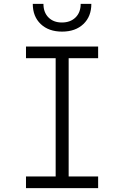

<svg xmlns="http://www.w3.org/2000/svg" viewBox="-20 -970 640 990"><path d="M114 0V-60H267V-670H114V-730H486V-670H334V-60H486V0ZM300 -807Q231 -807 190 -846Q149 -885 149 -950H204Q204 -906 230 -880Q256 -854 299 -854Q343 -854 369.5 -880Q396 -906 396 -950H451Q451 -885 410 -846Q369 -807 300 -807Z"/></svg>

Font: Tiny ExtraLight
Style: Regular
Weight: 200
Monospace: yes
Designer: Philipp Nurullin, Konstantin Bulenkov
Foundry: JetBrains
Version: Version 2.251; ttfautohint (v1.8.4.7-5d5b)